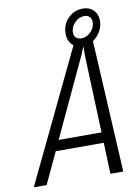

<svg xmlns="http://www.w3.org/2000/svg" viewBox="-136 -896 690 957"><g transform="rotate(-10 209.0 -417.5)"><path d="M373 -666 409 0H344L338 -158H95L21 0H-44L274 -663Q260 -673 252.5 -689.5Q245 -706 245 -725Q245 -772 276 -803.5Q307 -835 351 -835Q384 -835 404.5 -814.5Q425 -794 425 -761Q425 -732 410.5 -707Q396 -682 373 -666ZM388 -760Q388 -777 378.5 -787Q369 -797 352 -797Q328 -797 308.5 -780Q289 -763 283 -738Q282 -734 282 -726Q282 -709 292 -699.5Q302 -690 320 -690Q343 -690 362 -706.5Q381 -723 387 -747Q388 -752 388 -760ZM336 -211 321 -605 322 -648H321L303 -605L119 -211Z"/></g></svg>

Font: Decalotype Light Italic
Style: Regular
Weight: 300
Italic angle: -12°
Designer: Alfredo Marco Pradil
Foundry: Alfredo Marco Pradil
Version: Version 1.0